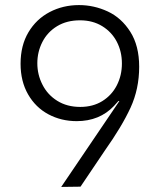

<svg xmlns="http://www.w3.org/2000/svg" viewBox="-20 -735 629 756"><path d="M92 -608Q123 -660 175.5 -687.5Q228 -715 291 -715Q350 -715 404 -690Q458 -665 493 -610Q528 -555 528 -472Q528 -385 494 -311Q460 -237 392 -141L297 0L221 1L450 -337H446L429 -318Q372 -258 282 -258Q221 -258 170.5 -285Q120 -312 90.5 -363.5Q61 -415 61 -484Q61 -556 92 -608ZM147 -402Q167 -362 205.5 -338Q244 -314 296 -314Q346 -314 383 -337Q420 -360 440 -399Q460 -438 460 -485Q460 -532 440 -570.5Q420 -609 382.5 -632Q345 -655 295 -655Q243 -655 205 -632Q167 -609 147 -570Q127 -531 127 -486Q127 -441 147 -402Z"/></svg>

Font: Lopes Sans Light
Style: Regular
Weight: 300
Designer: Gabriel Lam, Diego Maldonado
Foundry: TypeRant, Foresti Design
Version: Version 4.000